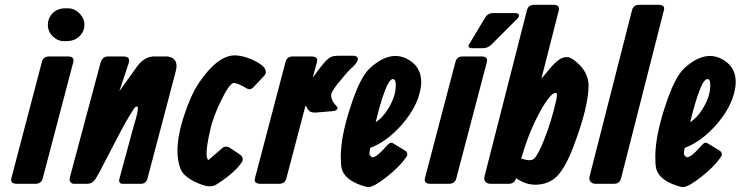

<svg xmlns="http://www.w3.org/2000/svg" viewBox="-20 -761 3066 795"><path d="M183.1 -527.3H262.2Q288.1 -526.9 283.7 -504.9L156.7 -21.5Q150.9 -0.5 127.4 0H48.3Q22.5 -0.5 26.9 -22.5L153.8 -505.9Q159.7 -526.9 183.1 -527.3ZM178.2 -658.2Q178.2 -679.7 190.4 -697.3Q211.4 -726.6 250.5 -726.6H264.2Q284.7 -726.6 303.7 -710.4Q329.6 -688 329.6 -658.2Q329.6 -636.7 316.4 -619.1Q294.9 -590.8 255.4 -590.8H242.7Q221.7 -590.8 203.6 -606Q178.2 -627 178.2 -658.2Z M474.1 -383.3 545.4 -482.4Q548.8 -487.3 554.2 -494.1Q582.5 -527.3 618.7 -527.3H666.5Q674.8 -527.3 682.6 -525.4Q720.7 -515.1 707.5 -464.8L590.3 -20.5Q585 -0.5 564 0H488.3Q480 0 476.1 -4.4Q471.2 -9.8 475.1 -23.4L535.6 -246.1Q535.6 -246.6 540.5 -262.2Q557.6 -320.3 546.4 -320.3Q541.5 -320.3 534.7 -311.5Q534.2 -311 514.2 -278.3Q488.8 -236.3 442.9 -146.5Q386.2 -35.2 374.5 -18.6Q360.4 -0.5 344.2 0H284.7Q280.8 0 276.9 -2.4Q265.1 -9.3 269 -25.4L396 -500Q403.3 -526.4 425.3 -527.3H487.8Q497.6 -527.3 503.9 -525.4Q520 -520 512.2 -497.1Z M1018.1 -516.6Q1055.7 -501 1071.8 -483.4Q1074.7 -480 1077.1 -476.1Q1085.4 -460.4 1075.7 -449.2L1030.8 -401.4Q1029.8 -400.4 1026.9 -397.5Q1015.1 -387.2 1002.4 -394.5Q963.4 -417.5 948.7 -417.5Q948.7 -417.5 945.8 -417Q929.2 -412.1 900.9 -355.5Q862.8 -280.3 850.1 -221.7Q835.4 -156.7 835.4 -127.9Q835.4 -101.1 843.3 -98.6L899.9 -147.5Q914.6 -160.2 934.1 -147.5L975.1 -120.1Q980 -116.7 982.9 -110.8Q987.8 -98.6 981 -88.9Q963.4 -62 925.3 -31.7Q905.3 -15.6 878.4 1.5Q865.2 10.3 849.1 10.7Q824.7 10.7 782.2 -10.7Q738.8 -33.2 727.5 -61.5Q714.8 -94.2 714.8 -137.2Q714.8 -201.2 743.7 -286.6Q770.5 -368.2 803.2 -417Q880.4 -531.7 952.6 -531.7Q981 -531.7 1018.1 -516.6Z M1245.1 -324.2 1165.5 -21.5Q1159.7 -0.5 1136.2 0H1057.1Q1029.8 -1 1035.6 -22.5L1162.6 -505.9Q1168.5 -526.9 1191.9 -527.3H1271Q1298.3 -526.4 1292.5 -504.9L1274.9 -439Q1295.4 -468.8 1314 -491.2Q1331.1 -512.7 1345.2 -522.5Q1356.4 -530.3 1386.2 -530.3H1439.9Q1452.6 -530.3 1458.5 -525.1Q1464.4 -520 1459.7 -508.3Q1455.1 -496.6 1437 -480.5Q1434.6 -478 1431.2 -475.1Q1413.1 -458 1376.5 -412.1Q1351.6 -379.9 1351.1 -367.2Q1351.6 -342.3 1375.5 -319.3Q1378.9 -315.9 1377.4 -311Q1373 -301.8 1356.9 -300.8L1287.6 -294.9Q1271 -293.9 1261.2 -300.8Q1255.9 -304.7 1245.1 -324.2Z M1535.6 -254.9Q1564 -272.9 1586.9 -310.1Q1618.7 -361.3 1618.7 -407.2Q1618.7 -416 1617.7 -421.9Q1615.7 -433.6 1606 -433.6Q1603.5 -433.6 1600.6 -431.6Q1587.4 -421.9 1574.7 -387.7Q1555.7 -338.9 1535.6 -254.9ZM1512.7 -148.4Q1509.8 -133.3 1509.8 -125.5Q1509.8 -115.2 1522.9 -109.4Q1522.9 -109.4 1531.7 -112.3Q1547.9 -119.1 1582 -158.2Q1586.4 -162.6 1590.8 -166.5Q1598.1 -173.8 1608.9 -167L1656.7 -137.7Q1663.6 -133.8 1665.5 -127.4Q1668 -120.1 1665.5 -116.2Q1662.1 -110.4 1657.2 -103.5Q1632.3 -69.3 1583.5 -30.3Q1527.8 13.7 1505.9 13.7H1500.5Q1405.8 -10.7 1394 -66.4Q1391.1 -80.1 1391.1 -111.8Q1391.1 -195.3 1429.7 -314Q1469.7 -439.9 1510.3 -477.5Q1523.9 -490.7 1539.1 -501Q1580.1 -529.3 1617.7 -529.3Q1637.7 -529.3 1658.7 -520.5Q1724.1 -490.7 1724.1 -420.9Q1724.1 -406.2 1720.7 -389.6Q1707 -317.9 1645 -246.1Q1583.5 -175.3 1512.7 -148.4Z M2114.3 -707Q2120.1 -707 2124.5 -704.1Q2135.3 -696.8 2121.1 -682.6L2013.7 -575.2Q2000 -562 1980.5 -561.5H1932.6Q1928.7 -561.5 1925.8 -562.5Q1915.5 -566.4 1922.9 -578.1L1990.2 -690.4Q2001 -706.5 2020.5 -707ZM1996.1 -504.9Q1996.1 -504.9 1869.1 -21.5Q1863.3 -0.5 1839.8 0H1760.7Q1734.9 -0.5 1739.3 -22.5L1866.2 -505.9Q1872.1 -526.9 1895.5 -527.3H1974.6Q2000.5 -526.9 1996.1 -504.9Z M2293.9 -718.8Q2293.9 -718.8 2221.7 -435.1L2243.2 -460.9Q2261.2 -482.9 2273.4 -495.6Q2301.8 -524.4 2324.2 -524.4H2331.1Q2347.7 -523.4 2379.9 -492.2Q2417 -453.6 2417 -406.7Q2417 -320.8 2356.9 -160.6Q2316.9 -53.2 2275.4 -21.5Q2242.2 3.4 2197.3 3.9Q2155.3 3.9 2116.7 -23.4L2116.2 -21.5Q2110.4 -0.5 2086.9 0H2011.7Q2001 0 1994.1 -4.9Q1981.9 -12.7 1986.3 -31.2L2162.1 -719.7Q2168 -740.7 2191.4 -741.2H2272.5Q2298.3 -741.2 2293.9 -718.8ZM2137.7 -104.5Q2158.2 -97.7 2171.9 -97.7Q2183.1 -97.7 2189.5 -102.5Q2206.5 -115.7 2233.9 -184.6Q2264.2 -261.2 2283.2 -346.7Q2285.6 -358.4 2286.1 -368.7Q2286.1 -375.5 2279.8 -376Q2275.9 -376 2274.4 -375Q2256.3 -366.7 2226.6 -317.4Q2174.8 -228 2142.6 -119.1Z M2626.5 -741.2H2707.5Q2734.9 -740.7 2729 -718.8L2551.3 -21.5Q2544.9 0 2522 0H2446.8Q2436 0 2429.2 -4.9Q2417 -14.2 2421.4 -31.2L2597.2 -719.7Q2603 -740.7 2626.5 -741.2Z M2837.9 -254.9Q2866.2 -272.9 2889.2 -310.1Q2920.9 -361.3 2920.9 -407.2Q2920.9 -416 2919.9 -421.9Q2918 -433.6 2908.2 -433.6Q2905.8 -433.6 2902.8 -431.6Q2889.6 -421.9 2877 -387.7Q2857.9 -338.9 2837.9 -254.9ZM2814.9 -148.4Q2812 -133.3 2812 -125.5Q2812 -115.2 2825.2 -109.4Q2825.2 -109.4 2834 -112.3Q2850.1 -119.1 2884.3 -158.2Q2888.7 -162.6 2893.1 -166.5Q2900.4 -173.8 2911.1 -167L2959 -137.7Q2965.8 -133.8 2967.8 -127.4Q2970.2 -120.1 2967.8 -116.2Q2964.4 -110.4 2959.5 -103.5Q2934.6 -69.3 2885.7 -30.3Q2830.1 13.7 2808.1 13.7H2802.7Q2708 -10.7 2696.3 -66.4Q2693.4 -80.1 2693.4 -111.8Q2693.4 -195.3 2731.9 -314Q2772 -439.9 2812.5 -477.5Q2826.2 -490.7 2841.3 -501Q2882.3 -529.3 2919.9 -529.3Q2939.9 -529.3 2960.9 -520.5Q3026.4 -490.7 3026.4 -420.9Q3026.4 -406.2 3022.9 -389.6Q3009.3 -317.9 2947.3 -246.1Q2885.7 -175.3 2814.9 -148.4Z"/></svg>

Font: Allan
Style: Bold
Weight: 500
Italic angle: -14.3°
Version: Version 1.002